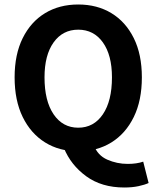

<svg xmlns="http://www.w3.org/2000/svg" viewBox="-20 -662 697 854"><path d="M328 11Q244 11 180.5 -28.5Q117 -68 81 -141.5Q45 -215 45 -318Q45 -420 81 -492.5Q117 -565 180.5 -603.5Q244 -642 328 -642Q412 -642 475.5 -603.5Q539 -565 575 -492.5Q611 -420 611 -318Q611 -215 575 -141.5Q539 -68 475.5 -28.5Q412 11 328 11ZM328 -94Q397 -94 437.5 -153.5Q478 -213 478 -318Q478 -417 437.5 -473.5Q397 -530 328 -530Q259 -530 218.5 -473.5Q178 -417 178 -318Q178 -213 218.5 -153.5Q259 -94 328 -94ZM533 172Q432 172 363.5 122Q295 72 264 -4L397 -17Q414 29 457 48Q500 67 548 67Q588 67 617 57L641 152Q624 160 596 166Q568 172 533 172Z"/></svg>

Font: Narnoor
Style: Bold
Weight: 700
Designer: S. Sridhar Murthy
Foundry: SIL International
Version: Version 3.000